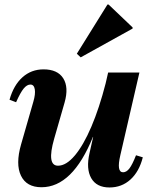

<svg xmlns="http://www.w3.org/2000/svg" viewBox="-20 -812 673 847"><path d="M163 14Q97 14 72.5 -37Q48 -88 73 -175L127 -363Q137 -397 133.5 -418Q130 -439 114 -439Q99 -439 84.5 -421.5Q70 -404 51 -361L22 -372Q40 -436 79 -471Q118 -506 172 -506Q234 -506 259 -466.5Q284 -427 265 -360L219 -200Q185 -81 236 -81Q272 -81 310 -126Q348 -171 383 -253Q418 -335 446 -444L457 -492H595L511 -128Q493 -52 523 -52Q538 -52 551 -69Q564 -86 580 -127L610 -118Q594 -55 555.5 -20Q517 15 463 15Q406 15 382.5 -26Q359 -67 375 -137L391 -208H390Q300 14 163 14ZM336 -559 319 -575 454 -792H459L565 -691V-686Z"/></svg>

Font: Platypi SemiBold
Style: Italic
Weight: 600
Italic angle: -13°
Designer: David Sargent
Foundry: Bolt Cutter Type
Version: Version 1.200; ttfautohint (v1.8.4.7-5d5b)